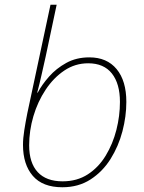

<svg xmlns="http://www.w3.org/2000/svg" viewBox="-20 -780 608 810"><path d="M243 10Q160 10 118.5 -38Q77 -86 77 -169Q77 -196 82.5 -231Q88 -266 95 -301L193 -760H219L173 -543Q166 -512 156.5 -469.5Q147 -427 137 -389H139Q157 -423 187 -457Q217 -491 259.5 -514.5Q302 -538 357 -538Q431 -538 472 -488.5Q513 -439 513 -350Q513 -289 496.5 -226Q480 -163 446.5 -109.5Q413 -56 362 -23Q311 10 243 10ZM244 -15Q305 -15 350.5 -44.5Q396 -74 426 -123.5Q456 -173 471 -232Q486 -291 486 -350Q486 -427 452 -470Q418 -513 352 -513Q297 -513 251.5 -482.5Q206 -452 172.5 -401.5Q139 -351 121 -290Q103 -229 103 -167Q103 -93 139 -54Q175 -15 244 -15Z"/></svg>

Font: Noto Sans Thin
Style: Italic
Weight: 100
Italic angle: -12°
Designer: Monotype Design Team
Foundry: Monotype Imaging Inc.
Version: Version 2.013; ttfautohint (v1.8.4.7-5d5b)